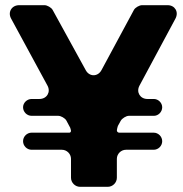

<svg xmlns="http://www.w3.org/2000/svg" viewBox="-20 -721 705 741"><path d="M518 -390 657 -649C671 -675 655 -701 627 -701H528C518 -701 502 -692 497 -683L372 -451C358 -424 325 -424 311 -450L183 -683C178 -692 162 -701 152 -701H54C25 -701 9 -674 23 -649L163 -391C177 -366 161 -339 132 -339H102C84 -339 69 -324 69 -307C69 -289 84 -274 102 -274H205C215 -274 231 -265 236 -256L251 -228C252 -226 254 -217 254 -216C254 -212 251 -209 248 -209H102C84 -209 69 -194 69 -176C69 -158 84 -143 102 -143H219C238 -143 254 -127 254 -108V-35C254 -16 270 0 289 0H396C415 0 431 -16 431 -35V-108C431 -127 447 -143 466 -143H573C591 -143 606 -158 606 -176C606 -194 591 -209 573 -209H440C435 -209 431 -213 431 -218C431 -221 434 -233 435 -235L446 -255C451 -264 467 -274 477 -274H574C591 -274 606 -289 606 -307C606 -324 591 -339 574 -339H549C521 -339 505 -365 518 -390Z"/></svg>

Font: Trueno
Style: RoundBd
Weight: 700
Designer: Julieta Ulanovsky, Jasper
Foundry: Julieta Ulanovsky, Cannot Into Space Fonts
Version: Version 3.001